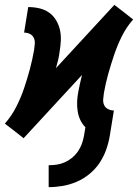

<svg xmlns="http://www.w3.org/2000/svg" viewBox="-46 -559 567 789"><path d="M154 210V120Q171 120 187.5 117.5Q204 115 220 108Q236 101 250 89.5Q264 78 274 63.5Q284 49 290 33Q296 17 299 0L305 -36Q292 -49 284 -66Q276 -83 273 -103Q270 -123 271 -143Q272 -163 276 -183Q279 -200 283 -217Q287 -234 291 -251L51 9L13 -21L-26 -51Q2 -83 21 -120.5Q40 -158 53 -196.5Q66 -235 76.5 -274Q87 -313 94 -353Q96 -366 97 -379Q98 -392 93 -403Q88 -414 77 -419.5Q66 -425 53 -425L70 -530Q93 -530 115 -525Q137 -520 154.5 -508Q172 -496 183.5 -477.5Q195 -459 200 -437.5Q205 -416 204 -393Q203 -370 199 -347Q197 -330 193 -313Q189 -296 184 -279L424 -539L463 -509L501 -479Q473 -447 454.5 -409.5Q436 -372 423 -333.5Q410 -295 399 -256Q388 -217 381 -177Q379 -164 378 -151Q377 -138 382 -127Q387 -116 398.5 -110.5Q410 -105 422 -105L405 0Q400 29 390 57Q380 85 363 110.5Q346 136 321.5 156Q297 176 269 188Q241 200 212 205Q183 210 154 210Z"/></svg>

Font: Iosevka Slab Extrabold Oblique
Style: Regular
Weight: 800
Italic angle: -9°
Monospace: yes
Designer: Belleve Invis
Foundry: Belleve Invis
Version: Version 11.1.1; ttfautohint (v1.8.3)